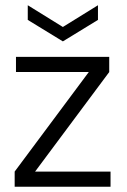

<svg xmlns="http://www.w3.org/2000/svg" viewBox="-20 -713 484 733"><path d="M36 0V-58L319 -438H41V-496H397V-438L114 -58H402V0ZM220 -555 86 -637V-693L220 -610L354 -693V-637Z"/></svg>

Font: DM Sans 24pt Light
Style: Regular
Weight: 300
Designer: Colophon Foundry, Jonny Pinhorn
Foundry: Colophon Foundry
Version: Version 4.004;gftools[0.9.30]